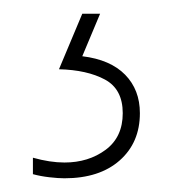

<svg xmlns="http://www.w3.org/2000/svg" viewBox="-20 -20 265 280"><path d="M184 145Q184 188 154.5 214Q125 240 74 240Q65 240 52 238.5Q39 237 28 234V210Q53 217 74 217Q109 217 134 198.5Q159 180 159 145Q159 110 133 96Q107 82 66 81L100 0H126L100 62Q141 67 162.5 89Q184 111 184 145Z"/></svg>

Font: Noto Sans Lao UI ExtCond Thin
Style: Regular
Weight: 100
Width: 2
Designer: Monotype Design Team
Foundry: Monotype Imaging Inc.
Version: Version 2.000; ttfautohint (v1.8.4.7-5d5b)